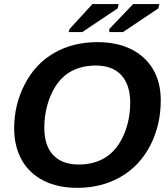

<svg xmlns="http://www.w3.org/2000/svg" viewBox="-20 -903 818 933"><path d="M453.1 -698.2Q548.8 -698.2 617.7 -663.8Q686.5 -629.4 723.9 -566.2Q761.2 -502.9 761.2 -415.5Q761.2 -294.9 710 -195.8Q658.2 -96.2 565.9 -43.2Q473.6 9.8 355 9.8Q261.2 9.8 191.4 -25.4Q122.1 -60.5 85.4 -126.2Q48.8 -191.9 48.8 -279.8Q48.8 -395 100.6 -494.1Q151.9 -593.3 243.2 -645.8Q334.5 -698.2 453.1 -698.2ZM446.3 -584.5Q367.2 -584.5 311.5 -547.9Q274.4 -523.4 248.5 -481.7Q222.7 -439.9 209 -388.7Q195.3 -337.4 195.3 -283.7Q195.3 -193.8 239.3 -148.7Q283.2 -103.5 361.8 -103.5Q440.4 -103.5 496.1 -140.1Q533.2 -164.6 559.3 -205.6Q585.4 -246.6 599.1 -297.9Q612.8 -349.1 612.8 -403.8Q612.8 -489.7 570.1 -537.1Q527.3 -584.5 446.3 -584.5ZM551.8 -862.3 379.9 -747.1H313.5L318.4 -762.2L429.2 -883.3H556.6ZM749.5 -862.3 577.6 -747.1H511.2V-762.2L627 -883.3H754.4Z"/></svg>

Font: Arimo
Style: Italic
Weight: 400
Italic angle: -12°
Designer: Steve Matteson
Foundry: Monotype Imaging Inc.
Version: Version 1.33